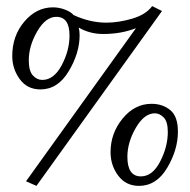

<svg xmlns="http://www.w3.org/2000/svg" viewBox="-20 -595 621 627"><path d="M396 -83Q396 -19 440 -19Q478 -19 503 -67.5Q528 -116 528 -164Q528 -198 514.5 -211.5Q501 -225 486 -225Q451 -225 423.5 -177.5Q396 -130 396 -83ZM341 -98Q341 -160 380.5 -208Q420 -256 475 -256Q511 -256 536 -235.5Q561 -215 561 -165Q561 -106 526 -47Q491 12 434 12Q391 12 366 -21.5Q341 -55 341 -98ZM327 -521Q367 -521 411.5 -534Q456 -547 477 -575L509 -559L99 12L65 -3L424 -503Q376 -484 317 -484Q273 -484 237 -505Q240 -494 240 -480Q240 -422 204.5 -362.5Q169 -303 112 -303Q69 -303 44.5 -336.5Q20 -370 20 -412Q20 -478 59.5 -524.5Q99 -571 153 -571Q173 -571 192.5 -563.5Q212 -556 220 -546Q274 -521 327 -521ZM74 -398Q74 -363 87.5 -348.5Q101 -334 118 -334Q156 -334 181.5 -382Q207 -430 207 -479Q207 -540 164 -540Q129 -540 101.5 -492.5Q74 -445 74 -398Z"/></svg>

Font: Bukvitsa
Style: Regular
Weight: 500
Foundry: Ponomar Technologies, Inc.
Version: Version 1.1